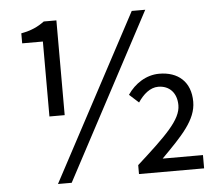

<svg xmlns="http://www.w3.org/2000/svg" viewBox="-53 -806 1009 878"><g transform="rotate(-5 451.5 -366.5)"><path d="M166 -298H236V-733H178C148 -711 119 -697 71 -688V-642H166ZM178 13H241L645 -746H583ZM551 0H850V-61H665C759 -156 827 -224 827 -308C827 -400 769 -449 683 -449C623 -449 570 -414 537 -365L580 -326C604 -362 636 -390 673 -390C725 -390 758 -354 758 -298C758 -231 686 -163 551 -41Z"/></g></svg>

Font: Noto Sans KR
Style: Regular
Weight: 400
Designer: Ryoko NISHIZUKA 西塚涼子 (kana, bopomofo & ideographs); Paul D. Hunt (Latin, Greek & Cyrillic); Sandoll Communications 산돌커뮤니
Foundry: Adobe
Version: Version 2.004;hotconv 1.0.118;makeotfexe 2.5.65603